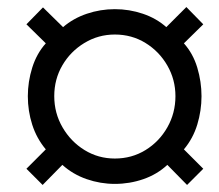

<svg xmlns="http://www.w3.org/2000/svg" viewBox="-20 -622 621 545"><path d="M101 -97 55 -143 110 -198Q84 -229 71.5 -268Q59 -307 59 -349Q59 -390 71.5 -430Q84 -470 110 -499L55 -553L102 -601L159 -545Q188 -570 226.5 -583Q265 -596 306 -596Q347 -596 385.5 -583Q424 -570 452 -545L509 -602L557 -553L502 -499Q528 -470 540 -430Q552 -390 552 -349Q552 -308 540 -268.5Q528 -229 502 -198L557 -143L511 -97L455 -154Q426 -127 387 -113.5Q348 -100 306 -100Q265 -100 226 -113.5Q187 -127 157 -154ZM306 -172Q354 -172 393 -196Q432 -220 455 -260.5Q478 -301 478 -349Q478 -396 455 -436Q432 -476 393 -500Q354 -524 306 -524Q259 -524 219.5 -500Q180 -476 157 -436.5Q134 -397 134 -349Q134 -301 157.5 -260.5Q181 -220 220 -196Q259 -172 306 -172Z"/></svg>

Font: Archivo SemiCondensed Medium
Style: Italic
Weight: 500
Width: 4
Italic angle: -10°
Designer: Hector Gatti
Foundry: Omnibus-Type
Version: Version 2.001